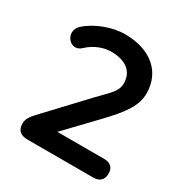

<svg xmlns="http://www.w3.org/2000/svg" viewBox="-159 -806 893 932"><g transform="rotate(30 288.0 -340.0)"><path d="M123 0H491C527 0 546 -19 546 -54C546 -87 527 -105 491 -105H229L385 -268C472 -359 511 -415 511 -483C511 -597 428 -680 277 -680C205 -680 117 -646 67 -599C16 -549 82 -470 133 -519C173 -558 225 -573 261 -573C342 -573 391 -537 391 -470C391 -424 360 -402 299 -338L97 -123C74 -99 62 -79 62 -57C62 -20 80 0 123 0Z"/></g></svg>

Font: SN Pro SemiBold
Style: Regular
Weight: 600
Designer: Tobias Whetton
Foundry: Supernotes
Version: Version 1.003;Glyphs 3.3 (3324)